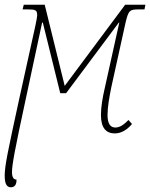

<svg xmlns="http://www.w3.org/2000/svg" viewBox="-33 -556 638 816"><path d="M13 240C31 240 38 226 37 207C24 208 18 195 18 176C18 146 28 89 76 -133L146 -460H149L223 -160H248L472 -460H474L413 -185C402 -138 396 -99 396 -67C396 -11 419 11 455 11C482 11 507 -4 528 -29L513 -46C495 -28 478 -14 457 -14C437 -14 424 -29 424 -67C424 -100 431 -140 440 -185L500 -457C513 -513 518 -516 558 -516H581L585 -536H499L242 -191L157 -536H68L63 -516H85C119 -516 125 -513 125 -490C125 -485 122 -469 117 -445L49 -137C1 84 -13 148 -13 190C-13 220 -7 240 13 240Z"/></svg>

Font: Noto Serif Condensed Thin
Style: Italic
Weight: 100
Width: 3
Italic angle: -12°
Designer: Monotype Design Team
Foundry: Monotype Imaging Inc.
Version: Version 2.013